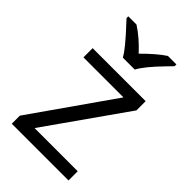

<svg xmlns="http://www.w3.org/2000/svg" viewBox="-231 -848 929 929"><g transform="rotate(45 234.0 -383.0)"><path d="M428.2 0H40V-55.2L332 -472.2H58.1V-535.2H420.9V-472.2L132.8 -63H428.2ZM71.3 -766.1H127.4Q183.1 -730 234.4 -673.8Q297.9 -737.3 342.3 -766.1H400.4V-753.9L368.2 -720.7Q297.9 -648.4 275.4 -606H194.3Q183.1 -626 158.2 -656.7Q133.3 -687.5 71.3 -753.9Z"/></g></svg>

Font: f3_58770 
Style: Regular
Weight: 400
Foundry: Ascender Corporation
Version: Version 1.10